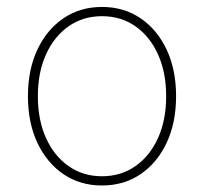

<svg xmlns="http://www.w3.org/2000/svg" viewBox="-20 -540 602 567"><path d="M281.2 7.8Q216.8 7.8 167.5 -25.6Q118.2 -59.1 90.3 -118.4Q62.5 -177.7 62.5 -255.9Q62.5 -334 90.3 -393.3Q118.2 -452.6 167.5 -486.1Q216.8 -519.5 281.2 -519.5Q345.7 -519.5 395 -486.1Q444.3 -452.6 472.2 -393.3Q500 -334 500 -255.9Q500 -177.7 472.2 -118.4Q444.3 -59.1 395 -25.6Q345.7 7.8 281.2 7.8ZM281.2 -19.5Q337.4 -19.5 380.1 -49.6Q422.9 -79.6 446.8 -132.8Q470.7 -186 470.7 -255.9Q470.7 -325.7 446.8 -378.9Q422.9 -432.1 380.1 -462.2Q337.4 -492.2 281.2 -492.2Q225.1 -492.2 182.4 -462.2Q139.6 -432.1 115.7 -378.9Q91.8 -325.7 91.8 -255.9Q91.8 -186 115.7 -132.8Q139.6 -79.6 182.4 -49.6Q225.1 -19.5 281.2 -19.5Z"/></svg>

Font: Reddit Mono ExtraLight
Style: Regular
Weight: 250
Monospace: yes
Designer: Stephen Hutchings
Foundry: Reddit
Version: Version 1.014